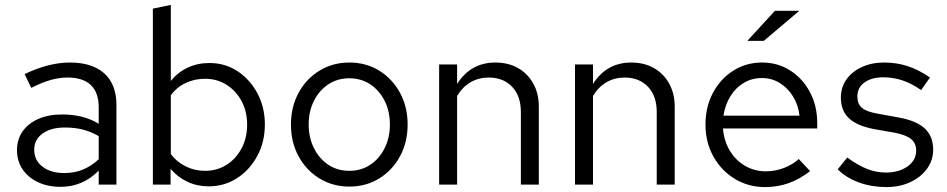

<svg xmlns="http://www.w3.org/2000/svg" viewBox="-20 -750 3847 780"><path d="M226 9Q174 9 134 -10Q94 -29 71.5 -62.5Q49 -96 49 -140Q49 -184 72 -216.5Q95 -249 136 -267Q177 -285 232 -285Q274 -285 311.5 -276Q349 -267 381 -247V-314Q381 -374 349 -404.5Q317 -435 255 -435Q221 -435 185.5 -425Q150 -415 107 -393L80 -449Q178 -496 264 -496Q355 -496 404 -451.5Q453 -407 453 -324V0H381V-57Q349 -24 310 -7.5Q271 9 226 9ZM119 -142Q119 -99 152.5 -73Q186 -47 241 -47Q282 -47 316.5 -61Q351 -75 381 -103V-197Q350 -215 317 -223.5Q284 -232 243 -232Q187 -232 153 -207.5Q119 -183 119 -142Z M601 0V-715L674 -730V-421Q702 -456 742 -475Q782 -494 831 -494Q895 -494 945.5 -460.5Q996 -427 1026 -370.5Q1056 -314 1056 -244Q1056 -174 1025.5 -117Q995 -60 943.5 -26.5Q892 7 827 7Q781 7 741.5 -11.5Q702 -30 673 -64V0ZM813 -56Q862 -56 900.5 -80.5Q939 -105 961.5 -147.5Q984 -190 984 -243Q984 -297 961.5 -339Q939 -381 900.5 -405.5Q862 -430 813 -430Q770 -430 733.5 -412.5Q697 -395 674 -363V-124Q698 -92 734.5 -74Q771 -56 813 -56Z M1399 8Q1332 8 1278 -25Q1224 -58 1193 -115Q1162 -172 1162 -244Q1162 -316 1193 -373Q1224 -430 1278 -463Q1332 -496 1399 -496Q1467 -496 1520.5 -463Q1574 -430 1605 -373Q1636 -316 1636 -244Q1636 -172 1605 -115Q1574 -58 1520.5 -25Q1467 8 1399 8ZM1399 -56Q1447 -56 1484 -80.5Q1521 -105 1542.5 -148Q1564 -191 1564 -244Q1564 -298 1542.5 -340.5Q1521 -383 1484 -407.5Q1447 -432 1399 -432Q1351 -432 1314 -407.5Q1277 -383 1255.5 -340.5Q1234 -298 1234 -244Q1234 -191 1255.5 -148Q1277 -105 1314 -80.5Q1351 -56 1399 -56Z M1764 0V-488H1837V-409Q1865 -453 1904 -474.5Q1943 -496 1992 -496Q2045 -496 2084.5 -473.5Q2124 -451 2146.5 -410.5Q2169 -370 2169 -316V0H2096V-295Q2096 -360 2060.5 -397.5Q2025 -435 1965 -435Q1925 -435 1892 -416Q1859 -397 1837 -360V0Z M2316 0V-488H2389V-409Q2417 -453 2456 -474.5Q2495 -496 2544 -496Q2597 -496 2636.5 -473.5Q2676 -451 2698.5 -410.5Q2721 -370 2721 -316V0H2648V-295Q2648 -360 2612.5 -397.5Q2577 -435 2517 -435Q2477 -435 2444 -416Q2411 -397 2389 -360V0Z M3088 10Q3020 10 2965 -23.5Q2910 -57 2878 -114.5Q2846 -172 2846 -244Q2846 -316 2876.5 -373Q2907 -430 2959 -463Q3011 -496 3076 -496Q3140 -496 3190.5 -463.5Q3241 -431 3270.5 -375.5Q3300 -320 3300 -250V-228H2917Q2921 -178 2944.5 -138.5Q2968 -99 3006.5 -76.5Q3045 -54 3091 -54Q3129 -54 3164.5 -67.5Q3200 -81 3225 -104L3271 -55Q3229 -22 3184 -6Q3139 10 3088 10ZM2919 -280H3228Q3223 -324 3201.5 -358.5Q3180 -393 3147.5 -413Q3115 -433 3075 -433Q3035 -433 3002 -413.5Q2969 -394 2947.5 -359.5Q2926 -325 2919 -280ZM3016 -584 3128 -706H3227L3083 -584Z M3581 10Q3521 10 3470 -8.5Q3419 -27 3383 -62L3422 -110Q3466 -78 3503 -63.5Q3540 -49 3579 -49Q3632 -49 3667 -74Q3702 -99 3702 -138Q3702 -168 3681.5 -185Q3661 -202 3614 -211L3534 -225Q3463 -238 3429.5 -269Q3396 -300 3396 -353Q3396 -395 3418.5 -427Q3441 -459 3481 -477.5Q3521 -496 3572 -496Q3622 -496 3667 -481.5Q3712 -467 3758 -435L3722 -384Q3684 -411 3646 -423.5Q3608 -436 3569 -436Q3521 -436 3492 -415Q3463 -394 3463 -358Q3463 -328 3481.5 -312Q3500 -296 3547 -288L3629 -273Q3703 -260 3737 -228Q3771 -196 3771 -142Q3771 -99 3746 -64.5Q3721 -30 3678 -10Q3635 10 3581 10Z"/></svg>

Font: Red Hat Text
Style: Regular
Weight: 400
Designer: Pentagram, MCKL
Foundry: MCKL
Version: Version 1.030